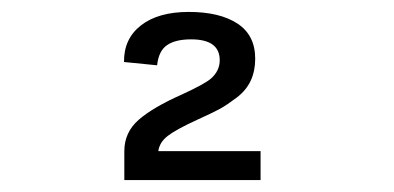

<svg xmlns="http://www.w3.org/2000/svg" viewBox="-20 -852 660 322"><path d="M296.5 -832Q348.5 -832 378.2 -812.5Q408 -793 408 -753.5Q408 -733 400.5 -716.8Q393 -700.5 376.8 -688.2Q360.5 -676 349.8 -670Q339 -664 318 -654.5Q313.5 -652.5 311.5 -651.5Q275.5 -635 261.5 -624.2Q247.5 -613.5 245.5 -598.5H417V-550H188.5V-598.5Q188.5 -630 212.5 -651Q236.5 -672 285 -693.5Q323 -711 333.5 -720Q348.5 -733 348.5 -751Q348.5 -786 300.5 -786Q274 -786 260 -776.2Q246 -766.5 243.5 -742.5L188 -748Q187.5 -787 216.5 -809.5Q245.5 -832 296.5 -832Z"/></svg>

Font: Monaspace Radon
Style: Regular
Weight: 400
Designer: Riley Cran & the Lettermatic Team
Foundry: Lettermatic
Version: Version 1.000 (Monaspace Radon)